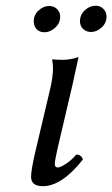

<svg xmlns="http://www.w3.org/2000/svg" viewBox="-20 -637 390 667"><path d="M180.2 -55.2Q189 -55.2 208 -67.1Q227.1 -79.1 245.1 -100.1Q262.2 -100.1 268.1 -83Q194.8 9.8 128.9 9.8Q87.9 9.8 87.9 -22.9Q87.9 -46.9 104 -115.2L152.8 -321.8Q164.1 -368.7 164.1 -398.9Q164.1 -414.1 161.1 -429.2L164.1 -431.2Q171.9 -429.2 199 -429.2Q226.1 -429.2 252.9 -439Q252.9 -439 231.9 -342.8L180.2 -122.1Q170.4 -79.1 170.4 -67.9Q170.4 -55.2 180.2 -55.2ZM150.9 -616.2Q167 -616.2 178 -605.7Q189 -595.2 189 -579.1Q189 -556.2 171.4 -540.5Q153.8 -524.9 134.8 -524.9Q117.7 -524.9 107.4 -535.4Q97.2 -545.9 97.2 -563Q97.2 -585 114 -600.6Q130.9 -616.2 150.9 -616.2ZM312 -617.2Q328.1 -617.2 339.1 -606.2Q350.1 -595.2 350.1 -579.1Q350.1 -557.1 333 -541.5Q315.9 -525.9 295.9 -525.9Q279.8 -525.9 268.8 -536.4Q257.8 -546.9 257.8 -563Q257.8 -585.9 274.9 -601.6Q292 -617.2 312 -617.2Z"/></svg>

Font: Linux Libertine
Style: Italic
Weight: 400
Italic angle: -12°
Designer: Philipp H. Poll
Foundry: Philipp H. Poll
Version: Version 5.1.6 ; ttfautohint (v0.9)